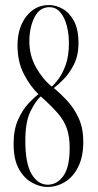

<svg xmlns="http://www.w3.org/2000/svg" viewBox="-20 -732 390 762"><path d="M167.5 10Q138.5 10 107.5 -6.8Q76.5 -23.5 55.2 -61Q34 -98.5 34 -161Q34 -217.5 51.8 -257Q69.5 -296.5 92.8 -321.2Q116 -346 132.5 -358Q97.5 -392.5 73.5 -440.5Q49.5 -488.5 49.5 -551.5Q49.5 -622 84.5 -667Q119.5 -712 174 -712Q201.5 -712 228.5 -697Q255.5 -682 273.5 -648.8Q291.5 -615.5 291.5 -561Q291.5 -511.5 273.2 -475.8Q255 -440 231.8 -416.8Q208.5 -393.5 193.5 -382.5Q220.5 -360.5 247.5 -331.2Q274.5 -302 292.5 -262.5Q310.5 -223 310.5 -169.5Q310.5 -110 290.5 -70Q270.5 -30 238 -10Q205.5 10 167.5 10ZM96.5 -568Q96.5 -511.5 123.2 -464.2Q150 -417 185.5 -388.5Q197.5 -398.5 213.2 -420Q229 -441.5 241.2 -476Q253.5 -510.5 253.5 -561Q253.5 -597.5 245 -630.2Q236.5 -663 219.2 -683.2Q202 -703.5 176 -703.5Q137 -703.5 116.8 -663.2Q96.5 -623 96.5 -568ZM80.5 -173Q80.5 -82 105.8 -40.5Q131 1 169.5 1Q206.5 1 231.5 -33.8Q256.5 -68.5 256.5 -144.5Q256.5 -190.5 245.2 -222.2Q234 -254 210.2 -281.5Q186.5 -309 149 -343Q145 -346 141.5 -349.5Q120.5 -330 100.5 -289.2Q80.5 -248.5 80.5 -173Z"/></svg>

Font: Imbue 100pt Light
Style: Regular
Weight: 300
Designer: Tyler Finck
Foundry: Etcetera Type Company
Version: Version 1.102; ttfautohint (v1.8.3)